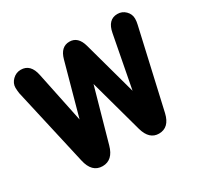

<svg xmlns="http://www.w3.org/2000/svg" viewBox="-133 -774 992 953"><g transform="rotate(-30 363.0 -298.0)"><path d="M217 -247 157 -536Q143 -607 87 -607Q60 -607 40 -587.5Q20 -568 20 -542Q20 -534 21 -525.5Q22 -517 23 -509L123 -67Q140 11 201 11Q260 11 280 -62L365 -365L449 -59Q469 11 524 11Q583 11 600 -62L702 -511Q704 -519 705 -527.5Q706 -536 706 -543Q706 -569 687 -588Q668 -607 641 -607Q586 -607 573 -537L516 -239L432 -545Q415 -607 366 -607Q316 -607 299 -545Z"/></g></svg>

Font: Beiruti ExtraBold
Style: Regular
Weight: 800
Designer: Arlette Boutros
Foundry: Boutros
Version: Version 1.41